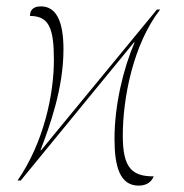

<svg xmlns="http://www.w3.org/2000/svg" viewBox="-20 -566 576 602"><path d="M415 16C440 16 455 4 462 -13C395 -13 365 -38 365 -140C365 -258 397 -426 482 -536H472L109 -95H107C136 -171 179 -289 179 -411C179 -504 154 -546 108 -546C85 -546 74 -535 74 -516C134 -516 149 -477 149 -378C149 -272 118 -120 35 0H45L400 -433H402C367 -352 339 -237 339 -131C339 -43 356 16 415 16Z"/></svg>

Font: Noto Serif Display Thin
Style: Italic
Weight: 100
Italic angle: -12°
Designer: Monotype Design Team
Foundry: Monotype Imaging Inc.
Version: Version 2.009